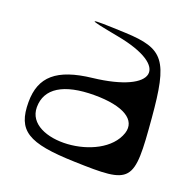

<svg xmlns="http://www.w3.org/2000/svg" viewBox="-115 -759 894 880"><g transform="rotate(20 331.5 -318.5)"><path d="M44 -185C44 -46 106 -7 335 0C618 9 626 0 600 -309C577 -583 543 -627 353 -635C159 -643 155 -640 326 -608C600 -557 573 -422 282 -389C114 -370 44 -309 44 -185ZM88 -176C88 -268 168 -318 318 -318C459 -318 532 -274 509 -203C453 -35 88 -12 88 -176Z"/></g></svg>

Font: Venom Sans
Style: Regular
Weight: 400
Version: Version 1.001